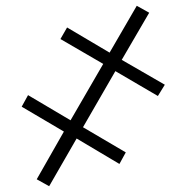

<svg xmlns="http://www.w3.org/2000/svg" viewBox="-20 -646 646 664"><path d="M107 -26 201 -191 55 -277 77 -317 224 -230 337 -425 189 -511 212 -551 359 -464 453 -626 496 -602 401 -439 550 -353 526 -314 379 -400 267 -206 415 -119 393 -79 245 -167 150 -2Z"/></svg>

Font: OpenSansMMV
Style: Light
Weight: 300
Foundry: Ascender Corporation
Version: Version 4.001